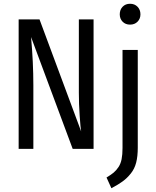

<svg xmlns="http://www.w3.org/2000/svg" viewBox="-20 -791 828 1020"><path d="M726.1 -714.8Q726.1 -691.4 710.7 -675.8Q695.3 -660.2 670.9 -660.2Q646.5 -660.2 631.3 -675.8Q616.2 -691.4 616.2 -714.8Q616.2 -739.3 631.3 -755.1Q646.5 -771 670.9 -771Q695.3 -771 710.7 -755.1Q726.1 -739.3 726.1 -714.8ZM477.1 -688V0H366.2L145 -594.2Q157.2 -459 157.2 -337.9V0H79.1V-688H189.9L411.1 -92.8Q407.7 -110.8 403.3 -175.5Q398.9 -240.2 398.9 -298.8V-688ZM711.9 -525.9V-5.9Q711.9 39.6 703.4 72.8Q694.8 106 675 130.6Q655.3 155.3 632.3 172.1Q609.4 189 571.8 209L545.9 151.9Q569.8 137.7 583.7 126Q597.7 114.3 609.4 96.7Q621.1 79.1 626 54.7Q630.9 30.3 630.9 -4.9V-525.9Z"/></svg>

Font: Fira Sans Compressed Book
Style: Regular
Weight: 350
Width: 1
Designer: Carrois Corporate & Edenspiekermann AG
Foundry: Carrois Corporate GbR & Edenspiekermann AG
Version: Version 4.203;PS 004.203;hotconv 1.0.88;makeotf.lib2.5.64775